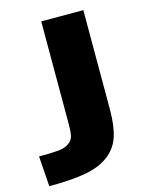

<svg xmlns="http://www.w3.org/2000/svg" viewBox="-150 -591 678 881"><g transform="rotate(-15 189.5 -150.0)"><path d="M133 -34V-520H333V-50Q333 30 316.5 80Q300 130 257.5 162.5Q215 195 147.5 207.5Q80 220 -27 220L-37 76Q24 76 55 73Q86 70 105 56.5Q124 43 128.5 24Q133 5 133 -34Z"/></g></svg>

Font: Mplus 1p Black
Style: Regular
Weight: 900
Version: Version 1.061